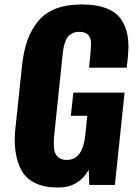

<svg xmlns="http://www.w3.org/2000/svg" viewBox="-20 -841 617 873"><path d="M243.2 11.7Q182.1 11.7 140.6 -8.3Q99.1 -28.3 78.4 -65.2Q57.6 -102.1 50.3 -153.8Q46.9 -178.2 46.9 -205.1Q46.9 -235.4 51.3 -269L79.6 -537.6Q86.4 -605.5 104 -655.8Q121.6 -706.1 152.8 -744.1Q184.1 -782.2 233.6 -801.5Q283.2 -820.8 351.1 -820.8Q416.5 -820.8 460.9 -804.2Q505.4 -787.6 528.8 -755.9Q551.8 -723.6 559.6 -681.6Q564 -657.7 564 -629.4Q564 -607.4 561.5 -583L556.2 -533.2H384.8L391.1 -595.7Q393.6 -623.5 393.6 -646Q393.6 -668.5 380.6 -682.4Q367.7 -696.3 340.3 -696.3Q322.8 -696.3 309.6 -689.7Q296.4 -683.1 288.8 -673.8Q281.2 -664.6 275.9 -648.7Q270.5 -632.8 268.3 -620.1Q266.1 -607.4 264.2 -587.9L226.1 -221.7Q224.6 -205.1 224.6 -189.9Q224.6 -178.2 225.6 -167.5Q227.5 -143.6 241.9 -128.7Q256.3 -113.8 283.7 -113.8Q356 -113.8 367.7 -226.1L377 -314.5H302.2L313.5 -419.9H546.4L502.4 0H386.2L383.3 -69.3Q338.9 11.7 243.2 11.7Z"/></svg>

Font: Oswald
Style: Bold
Weight: 700
Designer: Vernon Adams
Foundry: Vernon Adams
Version: 3.0; ttfautohint (v0.94.23-7a4d-dirty) -l 8 -r 50 -G 200 -x 